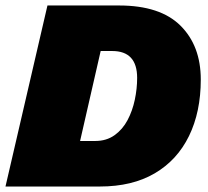

<svg xmlns="http://www.w3.org/2000/svg" viewBox="-28 -680 757 700"><path d="M-8 0 145 -660H406Q556 -660 630 -586.5Q704 -513 704 -390Q704 -272 661 -184Q618 -96 536 -48Q454 0 336 0ZM264 -166H319Q360 -166 389.5 -187Q419 -208 437 -242Q455 -276 463.5 -316.5Q472 -357 472 -396Q472 -494 381 -494H339Z"/></svg>

Font: Work Sans Black
Style: Italic
Weight: 900
Italic angle: -13°
Designer: Wei Huang
Foundry: Wei Huang
Version: Version 2.009; ttfautohint (v1.8.3)